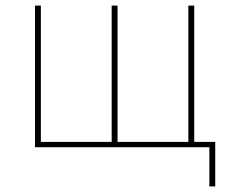

<svg xmlns="http://www.w3.org/2000/svg" viewBox="-20 -526 834 686"><path d="M728 140V0H105V-506H126V-19H379V-506H400V-19H653V-506H674V-19H749V140Z"/></svg>

Font: IBM Plex Sans Thin
Style: Regular
Weight: 250
Designer: Mike Abbink, Paul van der Laan, Pieter van Rosmalen
Foundry: Bold Monday
Version: Version 3.201